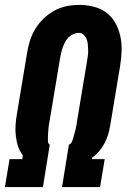

<svg xmlns="http://www.w3.org/2000/svg" viewBox="-20 -763 540 783"><path d="M155 0H0L19 -114H71L73 -130Q60 -146 53.5 -166.5Q47 -187 44.5 -209Q42 -231 43.5 -253.5Q45 -276 49 -298L90 -545Q94 -570 101.5 -595Q109 -620 123 -643.5Q137 -667 157 -686.5Q177 -706 200.5 -719Q224 -732 250 -737.5Q276 -743 302 -743Q332 -743 361 -736Q390 -729 413 -712Q436 -695 450 -670Q464 -645 470.5 -616Q477 -587 476 -556.5Q475 -526 470 -495L429 -249Q426 -231 420.5 -213Q415 -195 406 -178Q397 -161 384 -146Q371 -131 356 -120L355 -114H407L388 0H233L261 -173Q269 -176 273 -184.5Q277 -193 279 -201.5Q281 -210 283.5 -218Q286 -226 288 -234.5Q290 -243 291.5 -251.5Q293 -260 294 -268L335 -514Q337 -526 338.5 -537.5Q340 -549 339.5 -560.5Q339 -572 338 -583Q337 -594 333 -604Q329 -614 321 -621.5Q313 -629 301 -629Q290 -629 279 -624Q268 -619 259.5 -610.5Q251 -602 245.5 -591.5Q240 -581 236 -570Q232 -559 229.5 -548Q227 -537 225 -526L184 -280Q182 -270 180.5 -261Q179 -252 178 -242.5Q177 -233 176.5 -224Q176 -215 175.5 -206Q175 -197 175.5 -187Q176 -177 183 -173Z"/></svg>

Font: Iosevka Term Curly Heavy
Style: Italic
Weight: 900
Italic angle: -9°
Designer: Belleve Invis
Foundry: Belleve Invis
Version: Version 32.3.0